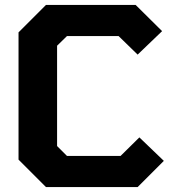

<svg xmlns="http://www.w3.org/2000/svg" viewBox="-20 -757 713 777"><path d="M166 0 55 -111V-626L166 -737H529L636 -631L537 -536L460 -611H251L211 -572V-166L251 -126H468L544 -201L643 -106L537 0Z"/></svg>

Font: Tomorrow SemiBold
Style: Regular
Weight: 600
Designer: Tony de Marco, Monica Rizzolli
Foundry: Just in Type
Version: Version 2.002